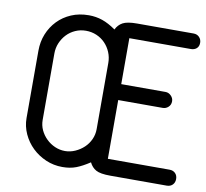

<svg xmlns="http://www.w3.org/2000/svg" viewBox="-80 -812 969 901"><g transform="rotate(10 404.5 -361.5)"><path d="M771 -724Q788 -724 798.5 -713Q809 -702 809 -686Q809 -669 798.5 -659.5Q788 -650 771 -650H478V-431H689Q704 -431 715.5 -419.5Q727 -408 727 -393Q727 -376 715.5 -365.5Q704 -355 689 -355H477V-75H771Q788 -75 798.5 -64.5Q809 -54 809 -37Q809 -20 798.5 -9.5Q788 1 771 1H502Q454 1 433.5 -10.5Q413 -22 402 -45Q367 -22 338.5 -11Q310 0 273 0Q231 0 194 -16Q157 -32 129 -59Q101 -86 84.5 -122Q68 -158 68 -197V-518Q68 -561 83 -598Q98 -635 125 -663Q152 -691 189.5 -707Q227 -723 273 -723Q307 -723 337.5 -712.5Q368 -702 402 -678Q413 -701 434 -712.5Q455 -724 502 -724ZM144 -202Q144 -176 154.5 -153.5Q165 -131 183 -113.5Q201 -96 224 -86Q247 -76 272 -76Q297 -76 320.5 -86.5Q344 -97 362 -114Q380 -131 390.5 -154Q401 -177 401 -203V-518Q401 -545 391 -569Q381 -593 363.5 -611Q346 -629 322.5 -639Q299 -649 272 -649Q245 -649 221.5 -638.5Q198 -628 181 -610Q164 -592 154 -568.5Q144 -545 144 -518Z"/></g></svg>

Font: VDS Compensated
Style: Light
Weight: 300
Designer: artmaker
Foundry: artmaker
Version: Version 1.000 2012 initial release